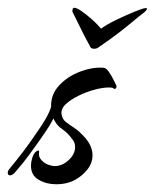

<svg xmlns="http://www.w3.org/2000/svg" viewBox="-49 -476 400 496"><path d="M143 -456Q149 -456 162 -447Q175 -438 189 -425.5Q203 -413 212 -402Q227 -413 252 -425Q277 -437 299 -446Q321 -455 327 -455H328Q331 -455 331 -453Q331 -452 327.5 -448Q324 -444 321 -442Q309 -433 296 -422Q283 -411 262 -394.5Q241 -378 203 -352Q199 -350 194 -350Q187 -350 184 -355Q184 -356 176.5 -369.5Q169 -383 160.5 -400.5Q152 -418 145.5 -431Q139 -444 140 -442Q138 -444 138 -448Q138 -456 143 -456ZM96 0Q71 0 51 -11.5Q31 -23 31 -48Q31 -57 34 -67Q38 -81 45.5 -85.5Q53 -90 52 -83Q50 -73 56 -65Q62 -57 72 -52Q84 -47 92 -47Q112 -47 128.5 -62.5Q145 -78 145 -96Q145 -108 138 -116Q126 -133 111.5 -142.5Q97 -152 89 -170L88 -168Q80 -152 70.5 -138.5Q61 -125 53 -113Q38 -92 24.5 -73.5Q11 -55 -10 -31Q-17 -23 -23 -23Q-29 -23 -29 -30Q-29 -34 -26 -38Q-3 -66 12.5 -86.5Q28 -107 47 -135Q57 -149 67.5 -166.5Q78 -184 83 -200Q82 -232 104 -255.5Q126 -279 158 -291Q190 -303 218 -301Q225 -301 232.5 -290Q240 -279 245.5 -267.5Q251 -256 252 -254V-252Q252 -249 249.5 -247Q247 -245 242 -249Q239 -250 232 -250Q217 -250 196 -244.5Q175 -239 154.5 -229Q134 -219 121 -207Q108 -195 110 -181Q112 -168 121 -161Q130 -154 143 -145.5Q156 -137 171 -120Q190 -98 190 -75Q190 -55 177 -38.5Q164 -22 146 -12Q125 0 96 0Z"/></svg>

Font: The Nautigal
Style: Bold
Weight: 700
Designer: Robert E. Leuschke
Foundry: Robert E. Leuschke
Version: Version 1.100; ttfautohint (v1.8.3)